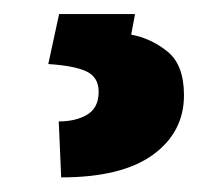

<svg xmlns="http://www.w3.org/2000/svg" viewBox="-20 -23 309 268"><path d="M62.5 -3.4H168.5L163.1 25.4Q190.4 30.3 213.6 48.8Q236.8 67.4 236.8 109.9Q236.8 161.6 193.4 193.1Q149.9 224.6 65.4 224.6L62 146.5Q85.9 146.5 101.8 137Q117.7 127.4 117.7 105Q117.7 85 101.1 76.9Q84.5 68.8 47.4 66.4Z"/></svg>

Font: Vazirmatn RD FD
Style: Bold
Weight: 700
Designer: Saber Rastikerdar
Foundry: Saber Rastikerdar
Version: Version 33.003